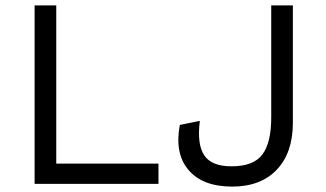

<svg xmlns="http://www.w3.org/2000/svg" viewBox="-20 -680 1204 710"><path d="M188 -75H566V0H108V-660H188ZM1063 -660V-226Q1063 -115 1003.5 -52.5Q944 10 839 10Q729 10 677 -51.5Q625 -113 645 -218L719 -233Q708 -147 735 -106Q762 -65 836 -65Q918 -65 950.5 -109Q983 -153 983 -246V-660Z"/></svg>

Font: Elaine Sans
Style: Regular
Weight: 400
Designer: Wei Huang
Foundry: Wei Huang
Version: Version 2.001;December 24, 2019;FontCreator 12.0.0.2547 64-b